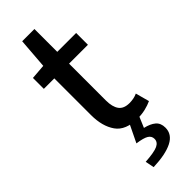

<svg xmlns="http://www.w3.org/2000/svg" viewBox="-286 -668 921 921"><g transform="rotate(-45 175.0 -207.5)"><path d="M241 10Q159 10 126 -37Q93 -84 93 -160V-409H22V-483L98 -489L110 -644H193V-489H321V-409H193V-159Q193 -116 209.5 -93Q226 -70 265 -70Q278 -70 291.5 -72.5Q305 -75 318 -81L337 -11Q318 -2 293 4Q268 10 241 10ZM129 229 120 184Q182 180 205 169Q228 158 228 136Q228 117 211 106.5Q194 96 151 90L196 -3H257L229 63Q264 71 283.5 87.5Q303 104 303 135Q303 180 258 203Q213 226 129 229Z"/></g></svg>

Font: Mada Medium
Style: Regular
Weight: 500
Designer: Khaled Hosny
Version: Version 1.5